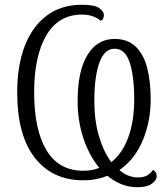

<svg xmlns="http://www.w3.org/2000/svg" viewBox="-20 -745 705 804"><path d="M556 39Q519 39 487.5 26Q456 13 430 -9Q408 0 383 5Q358 10 328 10Q200 10 126 -84Q52 -178 52 -359Q52 -470 83.5 -552Q115 -634 175.5 -679.5Q236 -725 323 -725Q375 -725 395 -711.5Q415 -698 415 -682Q415 -664 402 -658Q370 -684 324 -684Q225 -684 174 -597Q123 -510 123 -358Q123 -202 174.5 -116Q226 -30 329 -30Q366 -30 396 -42Q353 -94 329 -166.5Q305 -239 305 -322Q305 -447 346 -514.5Q387 -582 460 -582Q515 -582 548.5 -549.5Q582 -517 596.5 -460Q611 -403 611 -329Q611 -236 577.5 -156.5Q544 -77 480 -33Q497 -18 516.5 -10Q536 -2 558 -2Q581 -2 595.5 -10Q610 -18 621 -34Q628 -29 632 -23.5Q636 -18 636 -7Q636 10 615.5 24.5Q595 39 556 39ZM446 -66Q493 -103 517.5 -171Q542 -239 542 -328Q542 -426 523 -483.5Q504 -541 460 -541Q417 -541 396 -482Q375 -423 375 -323Q375 -240 394.5 -174.5Q414 -109 446 -66Z"/></svg>

Font: Noto Serif SemiCondensed Light
Style: Regular
Weight: 300
Width: 4
Designer: Monotype Design Team
Foundry: Monotype Imaging Inc.
Version: Version 2.013